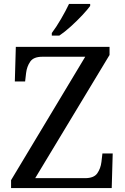

<svg xmlns="http://www.w3.org/2000/svg" viewBox="-20 -951 632 971"><path d="M36 0V-40L411 -664H194Q150 -664 133 -639.5Q116 -615 112 -582L107 -539H55L60 -714H534V-673L158 -50H410Q455 -50 472 -74.5Q489 -99 493 -132L498 -175H550L545 0ZM242 -784Q264 -813 288.5 -855Q313 -897 329 -931H436V-921Q424 -904 397 -875Q370 -846 338.5 -817.5Q307 -789 280 -771H242Z"/></svg>

Font: Noto Serif Khitan Small Script
Style: Regular
Weight: 400
Designer: LIU Zhao, ZHANG Congyu, Kushim JIANG
Foundry: Guyu Beijing Co. Ltd.
Version: Version 1.000; ttfautohint (v1.8.4.7-5d5b)